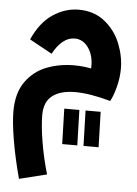

<svg xmlns="http://www.w3.org/2000/svg" viewBox="-57 -488 662 925"><g transform="rotate(5 274.0 -25.5)"><path d="M15 71Q15 -18 54.5 -73Q94 -128 155.5 -151.5Q217 -175 287 -175Q330 -175 370 -167Q373 -227 346.5 -265.5Q320 -304 279 -304Q249 -304 222.5 -283Q196 -262 174 -221L65 -281Q103 -366 162.5 -405Q222 -444 286 -444Q361 -444 412.5 -402.5Q464 -361 488.5 -300Q513 -239 513 -178Q513 -134 501 -88.5Q489 -43 475 -19Q375 -47 304 -47Q233 -47 194 -17Q155 13 155 76Q155 131 168 208Q181 285 203 360L70 393Q43 292 29 208Q15 124 15 71ZM258 37H331L336 208H263ZM361 37H434L439 208H366Z"/></g></svg>

Font: Noto Sans Arabic
Style: Bold
Weight: 700
Designer: Nadine Chahine
Foundry: Monotype Imaging Inc.
Version: Version 1.001